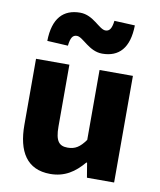

<svg xmlns="http://www.w3.org/2000/svg" viewBox="-93 -921 840 1009"><g transform="rotate(10 327.0 -417.0)"><path d="M244 14C321 14 374 -22 421 -78H425L438 0H583V-569H405V-196C375 -154 350 -138 310 -138C265 -138 244 -161 244 -239V-569H66V-217C66 -75 119 14 244 14ZM403 -656C492 -656 545 -710 547 -832L437 -837C432 -794 420 -779 399 -779C365 -779 324 -848 253 -848C164 -848 110 -794 108 -672L219 -666C224 -710 235 -725 257 -725C290 -725 332 -656 403 -656Z"/></g></svg>

Font: ChiuKong Gothic MN Heavy
Style: Regular
Weight: 900
Designer: Ryoko NISHIZUKA 西塚涼子 (kana, bopomofo & ideographs); Paul D. Hunt (Latin, Greek & Cyrillic); Sandoll Communications 산돌커뮤니
Foundry: Adobe
Version: Version 1.300